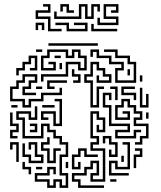

<svg xmlns="http://www.w3.org/2000/svg" viewBox="-20 -896 782 932"><path d="M215 -674V-686H455V-674ZM155 -644V-656H185V-644ZM179 -500V-536H299V-596H371V-566H389V-614H359V-644H341V-614H299V-644H221V-614H191V-566H239V-584H215V-596H251V-554H179V-626H209V-656H311V-626H329V-656H371V-626H401V-554H359V-584H311V-524H191V-500ZM539 -494V-566H569V-584H509V-614H449V-644H431V-620H419V-656H461V-626H521V-596H581V-554H551V-506H629V-584H599V-614H539V-644H485V-656H551V-626H611V-596H641V-494ZM245 -614V-626H275V-614ZM59 -530V-566H89V-596H119V-626H161V-554H125V-566H149V-614H131V-584H101V-554H71V-530ZM419 -374V-494H389V-536H419V-596H461V-566H491V-536H521V-494H449V-530H461V-506H509V-524H479V-554H449V-584H431V-524H401V-506H431V-386H449V-476H485V-464H461V-374ZM269 -560V-590H281V-560ZM335 -494V-506H359V-524H329V-560H341V-536H371V-494ZM599 -530V-560H611V-530ZM89 -374V-404H29V-476H59V-506H89V-536H161V-494H131V-464H101V-446H155V-434H89V-476H119V-506H149V-524H101V-494H71V-464H41V-416H101V-386H119V-416H179V-446H269V-470H281V-434H191V-404H131V-374ZM659 -500V-530H671V-500ZM209 -464V-506H305V-494H221V-476H245V-464ZM155 -464V-476H185V-464ZM539 -410V-464H515V-476H551V-410ZM629 -410V-434H569V-476H635V-464H581V-446H641V-410ZM659 -374V-470H671V-386H689V-440H701V-374ZM539 -224V-266H599V-284H509V-374H479V-446H521V-410H509V-434H491V-386H521V-296H611V-254H551V-236H629V-266H665V-254H641V-224ZM239 -284V-344H191V-326H215V-314H179V-356H251V-296H269V-404H245V-416H281V-284ZM635 -194V-206H659V-236H689V-284H629V-326H659V-344H629V-374H599V-404H581V-374H551V-326H599V-344H575V-356H611V-314H539V-386H569V-416H611V-386H641V-356H671V-314H641V-296H701V-224H671V-194ZM35 -374V-386H65V-374ZM185 -374V-386H245V-374ZM209 16V-14H149V-56H209V-86H251V-50H239V-74H221V-44H161V-26H221V4H239V-26H281V4H299V-44H269V-146H299V-194H269V-224H239V-254H209V-284H191V-224H89V-314H59V-356H131V-326H149V-380H161V-314H119V-344H71V-326H101V-236H179V-296H221V-266H251V-236H281V-206H311V-134H281V-56H311V16H269V-14H251V16ZM359 16V-14H329V-56H389V-86H419V-116H461V-44H431V-26H479V-164H419V-206H449V-224H419V-356H461V-326H491V-254H449V-290H461V-266H479V-314H449V-344H431V-236H461V-194H431V-176H491V-14H419V-56H449V-104H431V-74H401V-44H341V-26H371V4H485V16ZM689 -320V-350H701V-320ZM29 -224V-266H59V-284H29V-350H41V-296H71V-254H41V-236H65V-224ZM125 -254V-266H149V-284H125V-296H161V-254ZM509 -134V-170H521V-146H539V-194H509V-224H491V-200H479V-236H521V-206H551V-134ZM209 -104V-164H179V-206H209V-230H221V-194H191V-176H221V-116H239V-176H275V-164H251V-104ZM59 -110V-194H41V-170H29V-206H71V-110ZM119 -104V-134H89V-200H101V-146H131V-116H179V-134H149V-194H131V-170H119V-206H161V-146H191V-104ZM509 -44V-116H551V-86H599V-194H575V-206H611V-74H539V-104H521V-56H605V-44ZM329 -74V-146H359V-176H401V-146H455V-134H389V-164H371V-134H341V-86H359V-110H371V-74ZM629 -80V-146H659V-164H635V-176H671V-134H641V-80ZM569 -110V-140H581V-110ZM119 -50V-74H89V-110H101V-86H131V-50ZM299 -80V-110H311V-80ZM155 -74V-86H185V-74ZM515 -14V-26H545V-14ZM213 -744V-804H153V-846H213V-864H189V-876H225V-834H165V-816H225V-756H279V-744ZM243 -804V-840H255V-816H363V-876H405V-816H423V-876H465V-840H453V-864H435V-804H393V-864H375V-804ZM303 -834V-864H285V-840H273V-876H315V-846H339V-834ZM453 -774V-810H465V-786H543V-804H483V-876H555V-834H519V-846H543V-864H495V-816H555V-774ZM153 -750V-786H195V-750H183V-774H165V-750ZM303 -744V-774H249V-786H315V-756H393V-774H339V-786H405V-744ZM423 -744V-780H435V-756H549V-744Z"/></svg>

Font: Rubik Maze
Style: Regular
Weight: 400
Designer: Hubert and Fischer, NaN
Foundry: Hubert and Fischer, NaN
Version: Version 2.200